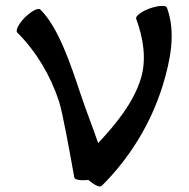

<svg xmlns="http://www.w3.org/2000/svg" viewBox="-20 -606 656 667"><path d="M333 40C431 -57 504 -177 545 -308C572 -397 592 -492 560 -579C557 -589 530 -587 501 -577C471 -566 450 -550 453 -541C478 -473 490 -400 469 -332C444 -251 385 -177 321 -109C302 -164 278 -225 260 -279C225 -384 183 -511 120 -573C113 -580 90 -568 67 -546C45 -524 33 -500 40 -493C107 -426 155 -344 185 -254C198 -213 222 -79 238 10C239 19 261 22 287 19C307 37 327 46 333 40Z"/></svg>

Font: Nupuram SemiBold
Style: Regular
Weight: 600
Designer: Santhosh Thottingal (santhosh.thottingal@gmail.com)
Foundry: SMC
Version: Version 1.000